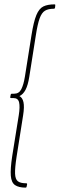

<svg xmlns="http://www.w3.org/2000/svg" viewBox="-20 -717 273 879"><path d="M98 142Q66 142 49 130.5Q32 119 29.5 87.5Q27 56 36 -3L66 -190Q72 -228 67.5 -248Q63 -268 42 -268H31Q26 -268 27 -273L29 -284Q30 -288 34 -288H45Q67 -288 77.5 -308.5Q88 -329 94 -366L124 -555Q134 -618 146.5 -648Q159 -678 178.5 -687.5Q198 -697 230 -697Q234 -697 233 -692L232 -682Q231 -677 227 -677Q201 -677 186 -668Q171 -659 161.5 -633Q152 -607 144 -555L114 -365Q108 -327 97 -306Q86 -285 69 -277Q83 -270 87.5 -249Q92 -228 86 -190L56 0Q48 52 49 78Q50 104 62 113Q74 122 99 122Q105 122 104 127L102 137Q101 142 98 142Z"/></svg>

Font: Sofia Sans Extra Condensed Thin
Style: Italic
Weight: 250
Italic angle: -9°
Version: Version 4.100